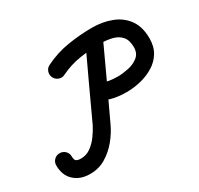

<svg xmlns="http://www.w3.org/2000/svg" viewBox="-182 -752 997 963"><g transform="rotate(-30 317.0 -270.5)"><path d="M459 -581Q476 -573 482.5 -555.5Q489 -538 481 -521Q435 -421 388.5 -321.5Q342 -222 295 -122Q276 -80 244.5 -41.5Q213 -3 171.5 21.5Q130 46 80 45Q80 45 81 45Q81 45 81 45Q25 45 -10 12.5Q-45 -20 -45 -77Q-45 -77 -45 -77Q-45 -77 -45 -77Q-45 -96 -32 -109Q-19 -122 0 -122Q19 -122 32 -109Q45 -96 45 -77Q45 -57 53.5 -51Q62 -45 81 -45Q81 -45 81 -45Q82 -45 82 -45Q112 -45 137.5 -63.5Q163 -82 182.5 -109Q202 -136 214 -160Q260 -260 306.5 -359.5Q353 -459 400 -559Q407 -576 425 -582.5Q443 -589 459 -581ZM219 -451Q202 -442 184.5 -448Q167 -454 158 -471Q150 -488 156 -505.5Q162 -523 179 -531Q243 -563 314 -574.5Q385 -586 456 -586Q516 -586 567 -566.5Q618 -547 648.5 -505Q679 -463 679 -396Q679 -348 658.5 -314.5Q638 -281 603.5 -260Q569 -239 528 -229Q487 -219 446 -219Q407 -219 375 -225.5Q343 -232 308 -249Q308 -249 308 -249Q308 -249 308 -249Q291 -257 285 -274.5Q279 -292 288 -309Q296 -326 313.5 -332Q331 -338 348 -329Q373 -317 395 -313Q417 -309 446 -309Q474 -309 507.5 -316Q541 -323 565 -342Q589 -361 589 -396Q589 -437 570.5 -458.5Q552 -480 521.5 -488Q491 -496 456 -496Q395 -496 334.5 -487Q274 -478 219 -451Q219 -451 219 -451Q219 -451 219 -451Z"/></g></svg>

Font: FRB American Cursive Black
Style: Bold Italic
Weight: 900
Italic angle: -25°
Version: Version 2.0;Modular Font Editor K font №1